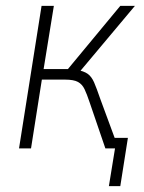

<svg xmlns="http://www.w3.org/2000/svg" viewBox="-20 -507 492 656"><path d="M352 129 373 0H345L351 -36H417L391 129ZM45 0 122 -487H164L129 -271H212L391 -487H441L249 -258L240 -269Q267 -264 280 -254.5Q293 -245 301.5 -225.5Q310 -206 323 -168L385 0H340L286 -158Q277 -185 269 -202Q261 -219 246.5 -227Q232 -235 202 -235H123L86 0Z"/></svg>

Font: Nunito Sans 10pt Condensed ExtraLight
Style: Italic
Weight: 250
Width: 3
Italic angle: -9°
Designer: Vernon Adams
Foundry: Vernon Adams
Version: Version 3.101;gftools[0.9.27]